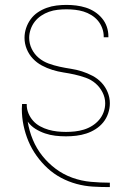

<svg xmlns="http://www.w3.org/2000/svg" viewBox="-20 -548 540 783"><path d="M427 215Q393 215 359 213Q325 211 292 202Q259 193 229 177Q199 161 174 138Q149 115 129 87Q109 59 96 28Q83 -3 76 -36.5Q69 -70 69 -104Q69 -109 69.5 -114Q70 -119 70 -124H89V-121Q89 -103 96 -86Q103 -69 115 -55.5Q127 -42 143.5 -33Q160 -24 177.5 -19Q195 -14 213 -12Q231 -10 249 -10Q267 -10 285.5 -12Q304 -14 322 -19.5Q340 -25 356 -35Q372 -45 384 -59Q396 -73 402.5 -90.5Q409 -108 409 -127Q409 -150 398 -171.5Q387 -193 369.5 -208Q352 -223 329.5 -231Q307 -239 284.5 -244Q262 -249 239 -252.5Q216 -256 193.5 -263Q171 -270 150.5 -281Q130 -292 114 -309Q98 -326 89 -348Q80 -370 80 -394Q80 -414 86.5 -433.5Q93 -453 105 -469.5Q117 -486 134 -497.5Q151 -509 170.5 -516Q190 -523 210.5 -525.5Q231 -528 251 -528Q271 -528 291 -525.5Q311 -523 330 -517Q349 -511 366 -500Q383 -489 396 -473.5Q409 -458 415.5 -439Q422 -420 422 -400V-396H403V-399Q403 -417 396.5 -434Q390 -451 379 -464Q368 -477 352.5 -486.5Q337 -496 320.5 -501Q304 -506 286.5 -508Q269 -510 251 -510Q233 -510 215 -508Q197 -506 180 -500Q163 -494 148 -484Q133 -474 122 -460Q111 -446 105 -428.5Q99 -411 99 -394Q99 -370 109.5 -348.5Q120 -327 138 -312Q156 -297 178 -289Q200 -281 223 -276Q246 -271 269 -267.5Q292 -264 314 -257Q336 -250 357 -239Q378 -228 394 -211Q410 -194 419 -172Q428 -150 428 -127Q428 -106 421 -85.5Q414 -65 401 -49Q388 -33 370 -21.5Q352 -10 332 -3.5Q312 3 291 5.5Q270 8 249 8Q227 8 205.5 5.5Q184 3 163.5 -4Q143 -11 124.5 -22.5Q106 -34 93 -52Q99 -14 114 22Q129 58 153 88Q177 118 208 141Q239 164 275.5 177Q312 190 350.5 193.5Q389 197 427 197H428V215Z"/></svg>

Font: Iosevka Curly Thin
Style: Regular
Weight: 100
Monospace: yes
Designer: Belleve Invis
Foundry: Belleve Invis
Version: Version 22.1.2; ttfautohint (v1.8.4)